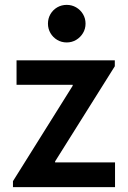

<svg xmlns="http://www.w3.org/2000/svg" viewBox="-20 -768 526 788"><path d="M33.2 -24.4 278.3 -416V-419.9H47.9V-520.5H451.2V-496.1L206.1 -105.5V-101.6H452.1V0H33.2ZM176.8 -670.9Q176.8 -692.4 187 -710Q197.3 -727.5 214.8 -737.8Q232.4 -748 253.9 -748Q274.9 -748 292.5 -737.8Q310.1 -727.5 320.6 -710Q331.1 -692.4 331.1 -670.9Q331.1 -649.9 320.6 -632.3Q310.1 -614.7 292.5 -604.2Q274.9 -593.8 253.9 -593.8Q232.4 -593.8 214.8 -604.2Q197.3 -614.7 187 -632.3Q176.8 -649.9 176.8 -670.9Z"/></svg>

Font: Reddit Sans Chocolate SemiBold
Style: Regular
Weight: 600
Designer: Stephen Hutchings
Foundry: Reddit
Version: Version 1.011